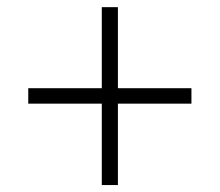

<svg xmlns="http://www.w3.org/2000/svg" viewBox="-20 -620 626 547"><path d="M270 -92.8V-324.7H60.5V-368.7H270V-599.6H315.9V-368.7H525.4V-324.7H315.9V-92.8Z"/></svg>

Font: Cascadia Mono NF ExtraLight
Style: Regular
Weight: 200
Monospace: yes
Designer: Aaron Bell
Foundry: Saja Typeworks
Version: Version 2404.023; ttfautohint (v1.8.4)